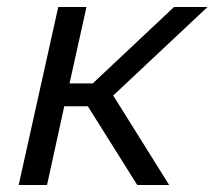

<svg xmlns="http://www.w3.org/2000/svg" viewBox="-20 -530 614 550"><path d="M33.5 0 146.9 -510H227.7L179.2 -291.1H245.7L478.6 -510H574.5L304.3 -256.4L464.6 0H373.2L231.6 -225.6H164.1L114.7 0Z"/></svg>

Font: Saira Thin
Style: Italic
Weight: 100
Italic angle: -12°
Designer: Hector Gatti with collaboration of the Omnibus-Type team
Foundry: Omnibus-Type
Version: Version 1.101